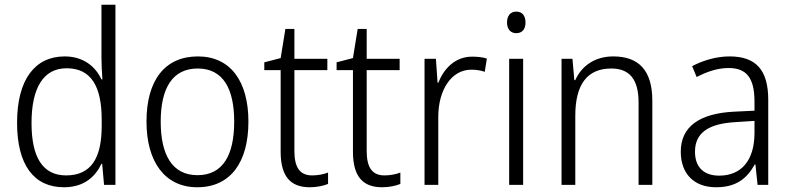

<svg xmlns="http://www.w3.org/2000/svg" viewBox="-20 -780 3337 810"><path d="M250 10C334 10 382 -34 408 -89H411L419 0H467V-760H408V-537C408 -510 410 -474 412 -445H408C383 -499 332 -542 253 -542C127 -542 52 -444 52 -262C52 -84 123 10 250 10ZM259 -40C159 -40 113 -118 113 -261C113 -409 163 -492 261 -492C365 -492 409 -415 409 -275V-248C409 -114 365 -40 259 -40Z M1028 -267C1028 -436 953 -542 815 -542C676 -542 598 -442 598 -267C598 -96 677 10 812 10C953 10 1028 -96 1028 -267ZM658 -267C658 -410 709 -491 814 -491C923 -491 968 -403 968 -267C968 -125 920 -41 813 -41C707 -41 658 -126 658 -267Z M1297 -40C1244 -40 1222 -75 1222 -143V-484H1361V-532H1222V-658H1184L1164 -535L1095 -517V-484H1164V-140C1164 -35 1206 10 1287 10C1317 10 1344 4 1364 -4V-52C1346 -45 1322 -40 1297 -40Z M1602 -40C1549 -40 1527 -75 1527 -143V-484H1666V-532H1527V-658H1489L1469 -535L1400 -517V-484H1469V-140C1469 -35 1511 10 1592 10C1622 10 1649 4 1669 -4V-52C1651 -45 1627 -40 1602 -40Z M1972 -541C1900 -541 1853 -491 1829 -431H1826L1819 -532H1771V0H1829V-287C1829 -400 1884 -486 1968 -486C1989 -486 2008 -483 2025 -477L2034 -533C2015 -539 1993 -541 1972 -541Z M2158 -731C2133 -731 2119 -713 2119 -685C2119 -657 2134 -640 2158 -640C2183 -640 2197 -657 2197 -685C2197 -713 2184 -731 2158 -731ZM2187 -532H2128V0H2187Z M2567 -542C2487 -542 2432 -499 2407 -442H2403L2395 -532H2349V0H2407V-291C2407 -425 2458 -491 2559 -491C2635 -491 2674 -446 2674 -348V0H2732V-355C2732 -484 2674 -542 2567 -542Z M3058 -542C3001 -542 2946 -525 2900 -501L2919 -455C2965 -479 3009 -493 3054 -493C3127 -493 3163 -454 3163 -352V-313L3079 -309C2931 -302 2852 -246 2852 -140C2852 -49 2906 10 3001 10C3088 10 3132 -29 3164 -86H3167L3176 0H3221V-359C3221 -485 3169 -542 3058 -542ZM3086 -265 3163 -270V-216C3162 -105 3109 -39 3014 -39C2951 -39 2912 -73 2912 -140C2912 -219 2968 -259 3086 -265Z"/></svg>

Font: Noto Sans Bengali SemiCondensed Light
Style: Regular
Weight: 300
Width: 4
Designer: Joana Ranito - Universal Thirst; Jelle Bosma - Monotype Design Team
Foundry: Universal Thirst ehf.
Version: Version 3.000